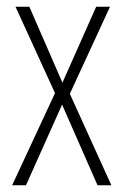

<svg xmlns="http://www.w3.org/2000/svg" viewBox="-20 -549 366 569"><path d="M143 -273 26 -529H67L165 -304L265 -529H306L187 -271L310 0H269L164 -239L57 0H16Z"/></svg>

Font: Noto Sans Lao ExtraCondensed ExtraLight
Style: Regular
Weight: 200
Width: 2
Designer: Monotype Design Team
Foundry: Monotype Imaging Inc.
Version: Version 2.003; ttfautohint (v1.8.4.7-5d5b)